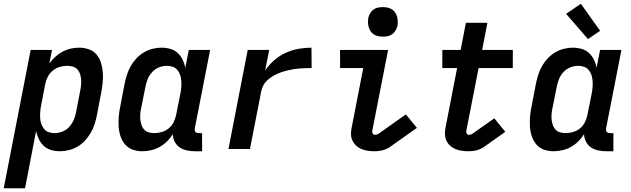

<svg xmlns="http://www.w3.org/2000/svg" viewBox="-54 -797 3374 1027"><path d="M-34 210 110 -530H224L210 -457Q224 -477 242 -493.5Q260 -510 281 -521Q302 -532 324.5 -537Q347 -542 369 -542Q397 -542 422 -533Q447 -524 463 -504.5Q479 -485 486.5 -460Q494 -435 496 -408Q498 -381 495 -353.5Q492 -326 487 -299L464 -179Q459 -155 451.5 -131.5Q444 -108 431 -86Q418 -64 400.5 -45Q383 -26 361 -13Q339 0 314.5 6Q290 12 267 12Q242 12 219.5 5.5Q197 -1 180.5 -16.5Q164 -32 154 -52.5Q144 -73 139 -96L80 210ZM238 -85Q259 -85 280.5 -93.5Q302 -102 317 -119Q332 -136 340.5 -156Q349 -176 353 -197L376 -317Q379 -332 380 -347Q381 -362 379.5 -376.5Q378 -391 373 -404.5Q368 -418 358.5 -427.5Q349 -437 334.5 -441Q320 -445 305 -445Q285 -445 265 -439Q245 -433 228.5 -419.5Q212 -406 202 -387Q192 -368 188 -348L165 -228Q162 -212 161 -195.5Q160 -179 161 -163Q162 -147 167.5 -132.5Q173 -118 182.5 -106.5Q192 -95 207 -90Q222 -85 238 -85Z M707 12Q679 12 654.5 3Q630 -6 614 -25.5Q598 -45 590 -70Q582 -95 580.5 -122Q579 -149 581.5 -176.5Q584 -204 590 -231L613 -351Q618 -375 625.5 -398.5Q633 -422 645.5 -444Q658 -466 676 -485Q694 -504 716 -517Q738 -530 762 -536Q786 -542 809 -542Q834 -542 857 -535.5Q880 -529 896.5 -513.5Q913 -498 923 -477.5Q933 -457 937 -434L956 -530H1070L988 -111Q987 -106 987.5 -101Q988 -96 991 -92Q994 -88 999 -86.5Q1004 -85 1009 -85H1027V12H990Q967 12 946 7.5Q925 3 908 -8Q891 -19 881 -38Q871 -57 870 -79Q857 -58 838.5 -40Q820 -22 799 -10.5Q778 1 754 6.5Q730 12 707 12ZM771 -85Q791 -85 811.5 -91Q832 -97 848.5 -110.5Q865 -124 874.5 -143Q884 -162 888 -182L912 -302Q915 -318 916 -334.5Q917 -351 915.5 -367Q914 -383 909 -397.5Q904 -412 894 -423.5Q884 -435 869 -440Q854 -445 838 -445Q817 -445 796 -436.5Q775 -428 759.5 -411Q744 -394 736 -374Q728 -354 724 -333L700 -213Q697 -198 696 -183Q695 -168 697 -153.5Q699 -139 704 -125.5Q709 -112 718.5 -102.5Q728 -93 742 -89Q756 -85 771 -85Z M1168 0 1271 -530H1386L1364 -419Q1384 -450 1413 -475Q1442 -500 1475.5 -515Q1509 -530 1543.5 -536Q1578 -542 1612 -542L1613 -433Q1597 -433 1582 -432.5Q1567 -432 1551 -431Q1535 -430 1519.5 -427.5Q1504 -425 1488.5 -421.5Q1473 -418 1457.5 -413Q1442 -408 1427 -401Q1412 -394 1398 -385Q1384 -376 1372 -364Q1360 -352 1353 -337.5Q1346 -323 1343 -307L1283 0Z M1950 12Q1932 12 1914 9.5Q1896 7 1880 0.5Q1864 -6 1851.5 -17.5Q1839 -29 1831.5 -44.5Q1824 -60 1823.5 -78Q1823 -96 1827 -114L1889 -433H1765V-530H2022L1937 -96Q1936 -89 1940 -82.5Q1944 -76 1951 -76Q1955 -76 1960 -77Q1965 -78 1970 -81L2117 -185L2176 -113L2029 -9Q2020 -3 2010 1Q2000 5 1990 7.5Q1980 10 1970 11Q1960 12 1950 12ZM1994 -601Q1982 -601 1969.5 -603.5Q1957 -606 1946.5 -612.5Q1936 -619 1929 -629Q1922 -639 1918.5 -651Q1915 -663 1914.5 -676Q1914 -689 1916 -702Q1919 -714 1926 -726Q1933 -738 1944 -746Q1955 -754 1968 -756.5Q1981 -759 1994 -759Q2006 -759 2018.5 -756.5Q2031 -754 2041.5 -747.5Q2052 -741 2059 -731Q2066 -721 2069.5 -709Q2073 -697 2073.5 -684Q2074 -671 2072 -658Q2069 -646 2062 -634Q2055 -622 2044 -614Q2033 -606 2020 -603.5Q2007 -601 1994 -601Z M2453 12Q2434 12 2416 9.5Q2398 7 2382.5 0.5Q2367 -6 2354 -17.5Q2341 -29 2334 -44.5Q2327 -60 2326 -78Q2325 -96 2329 -114L2391 -433H2312V-530H2410L2438 -675H2553L2525 -530H2689V-433H2506L2440 -96Q2439 -89 2442.5 -82.5Q2446 -76 2453 -76Q2458 -76 2463 -77Q2468 -78 2472 -81L2590 -164L2649 -92L2532 -9Q2522 -3 2512.5 1Q2503 5 2493 7.5Q2483 10 2472.5 11Q2462 12 2453 12Z M2907 12Q2879 12 2854.5 3Q2830 -6 2814 -25.5Q2798 -45 2790 -70Q2782 -95 2780.5 -122Q2779 -149 2781.5 -176.5Q2784 -204 2790 -231L2813 -351Q2818 -375 2825.5 -398.5Q2833 -422 2845.5 -444Q2858 -466 2876 -485Q2894 -504 2916 -517Q2938 -530 2962 -536Q2986 -542 3009 -542Q3034 -542 3057 -535.5Q3080 -529 3096.5 -513.5Q3113 -498 3123 -477.5Q3133 -457 3137 -434L3156 -530H3270L3188 -111Q3187 -106 3187.5 -101Q3188 -96 3191 -92Q3194 -88 3199 -86.5Q3204 -85 3209 -85H3227V12H3190Q3167 12 3146 7.5Q3125 3 3108 -8Q3091 -19 3081 -38Q3071 -57 3070 -79Q3057 -58 3038.5 -40Q3020 -22 2999 -10.5Q2978 1 2954 6.5Q2930 12 2907 12ZM2971 -85Q2991 -85 3011.5 -91Q3032 -97 3048.5 -110.5Q3065 -124 3074.5 -143Q3084 -162 3088 -182L3112 -302Q3115 -318 3116 -334.5Q3117 -351 3115.5 -367Q3114 -383 3109 -397.5Q3104 -412 3094 -423.5Q3084 -435 3069 -440Q3054 -445 3038 -445Q3017 -445 2996 -436.5Q2975 -428 2959.5 -411Q2944 -394 2936 -374Q2928 -354 2924 -333L2900 -213Q2897 -198 2896 -183Q2895 -168 2897 -153.5Q2899 -139 2904 -125.5Q2909 -112 2918.5 -102.5Q2928 -93 2942 -89Q2956 -85 2971 -85Z M3091 -588 2974 -723 3053 -777 3156 -632Z"/></svg>

Font: Lode Term
Style: Bold Italic
Weight: 700
Italic angle: -11°
Monospace: yes
Designer: Belleve Invis
Foundry: Belleve Invis
Version: Version 29.2.0